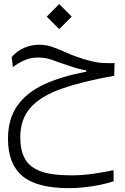

<svg xmlns="http://www.w3.org/2000/svg" viewBox="-20 -637 626 961"><path d="M324.7 304.7Q164.6 304.7 92.3 244.1Q20 183.6 20 58.1Q20 -41 66.2 -107.2Q112.3 -173.3 199.7 -214.1Q287.1 -254.9 411.6 -277.8V-284.7Q392.1 -288.1 373 -293Q354 -297.9 318.4 -310.1Q273.9 -324.7 241.7 -336.9Q209 -349.1 170.4 -349.1Q133.8 -349.1 102.1 -335.2Q70.3 -321.3 44.4 -300.8L38.6 -352.1Q65.9 -382.8 101.6 -397.9Q137.2 -413.1 177.7 -413.1Q212.4 -413.1 245.4 -400.9Q278.3 -388.7 314.9 -372.6Q351.1 -356 396 -342.3Q426.8 -333 449 -328.1Q471.2 -323.2 494.6 -321.8Q508.8 -320.8 526.9 -320.8Q539.1 -320.8 553.2 -321.3L551.8 -257.8Q392.1 -229.5 287.8 -192.6Q183.6 -155.8 132.6 -98.1Q81.5 -40.5 81.5 50.8Q81.5 112.8 103.5 155.3Q125.5 197.8 180.7 219.2Q235.8 240.7 335.9 240.7Q393.1 240.7 449 232.4Q504.9 224.1 548.3 214.8L548.8 270Q522.5 279.3 485.1 287.4Q447.8 295.4 406 300Q364.3 304.7 324.7 304.7ZM276.4 -491.2 213.9 -553.7 276.4 -616.7 338.9 -553.7Z"/></svg>

Font: CaskaydiaCove NFP Light
Style: Regular
Weight: 300
Designer: Aaron Bell
Foundry: Saja Typeworks
Version: Version 2111.001; VTT 6.35;Nerd Fonts 3.1.1